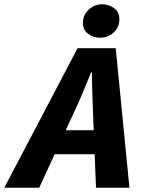

<svg xmlns="http://www.w3.org/2000/svg" viewBox="-84 -876 659 896"><path d="M-64 0 278 -651H456L520 0H364L350 -349Q349 -396 347 -442Q345 -488 345 -538H341Q321 -489 302 -443Q283 -397 260 -349L99 0ZM110 -156 136 -268H436L410 -156ZM382 -700Q352 -700 327.5 -718Q303 -736 303 -770Q303 -805 329.5 -830.5Q356 -856 393 -856Q424 -856 448.5 -838Q473 -820 473 -786Q473 -749 446.5 -724.5Q420 -700 382 -700Z"/></svg>

Font: Source Sans 3 ExtraBold
Style: Italic
Weight: 800
Italic angle: -11°
Version: Version 3.052;hotconv 1.1.0;makeotfexe 2.6.0